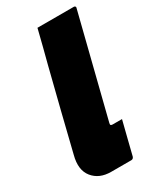

<svg xmlns="http://www.w3.org/2000/svg" viewBox="-190 -820 753 891"><g transform="rotate(-30 186.5 -375.0)"><path d="M124 -573Q135 -614 147 -662Q159 -710 169 -750H364Q368 -750 371 -747Q374 -744 372 -739Q338 -605 304.5 -470Q271 -335 237 -201Q235 -193 237 -190Q240 -187 247 -187H297Q286 -144 275 -99.5Q264 -55 253 -11Q249 0 239 0H131Q68 0 34.5 -41.5Q1 -83 20 -155Q46 -262 71.5 -364Q97 -466 124 -573Z"/></g></svg>

Font: Recursive Sn Lnr St Blk
Style: Italic
Weight: 900
Italic angle: -15°
Version: Version 1.079;hotconv 1.0.112;makeotfexe 2.5.65598; ttfautoh